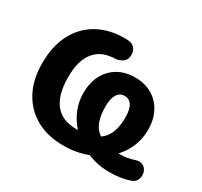

<svg xmlns="http://www.w3.org/2000/svg" viewBox="-150 -916 1186 1128"><g transform="rotate(30 443.5 -352.5)"><path d="M398 11Q289 11 211 -33Q133 -77 90.5 -157Q48 -237 48 -346Q48 -464 91.5 -546.5Q135 -629 213 -672.5Q291 -716 397 -716Q401 -716 405 -716Q409 -716 417 -715Q445 -714 461.5 -696.5Q478 -679 478 -650Q477 -615 455 -600.5Q433 -586 412 -584Q403 -583 394 -583Q385 -583 378 -581Q302 -572 261.5 -514.5Q221 -457 221 -353Q221 -234 269 -172.5Q317 -111 415 -111H426Q388 -153 366.5 -205.5Q345 -258 345 -317Q345 -386 372 -437.5Q399 -489 448 -518Q497 -547 564 -547Q631 -547 680 -518Q729 -489 756 -437.5Q783 -386 783 -317Q783 -257 761.5 -205Q740 -153 701 -111H713Q761 -111 807 -127Q839 -137 859 -124Q879 -111 885 -87.5Q891 -64 881.5 -41Q872 -18 844 -9Q815 1 781 6Q747 11 709 11Q631 11 560 -18Q484 11 398 11ZM563 -146Q631 -192 631 -313Q631 -422 564 -422Q532 -422 514.5 -394Q497 -366 497 -313Q497 -252 512.5 -210.5Q528 -169 563 -146Z"/></g></svg>

Font: Chiron GoRound TC EB
Style: Regular
Weight: 700
Designer: Ryoko NISHIZUKA 西塚涼子 (kana, bopomofo & ideographs); Paul D. Hunt (Latin, Greek & Cyrillic); Sandoll Communications 산돌커뮤니
Foundry: Adobe
Version: Version 1.000;hotconv 1.1.1;makeotfexe 2.6.0